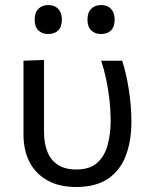

<svg xmlns="http://www.w3.org/2000/svg" viewBox="-20 -740 601 771"><path d="M285.8 10.9Q217.5 10.9 170.2 -15.7Q122.8 -42.3 98.5 -89.6Q74.3 -136.9 74.3 -199.4Q74.3 -224 74.3 -243Q74.3 -262 74.3 -279.9Q74.3 -342.1 74.3 -392.7Q74.3 -443.2 74.3 -496.2L156.8 -499.3Q156.8 -410.9 156.8 -336.3Q156.8 -261.7 156.8 -210.1Q156.8 -164.8 170.1 -131Q183.3 -97.2 212.1 -78.3Q240.8 -59.4 286.5 -59.4Q340.9 -59.4 370.7 -86.5Q400.5 -113.5 412.4 -158.2Q424.4 -202.9 424.4 -255.9Q424.4 -296.2 419.7 -338.6Q414.9 -381 406.3 -421.5Q397.7 -462 386.3 -496.2H470.6Q479.1 -469.9 485.9 -440.3Q492.6 -410.6 497.5 -379.1Q502.4 -347.6 505 -315.4Q507.7 -283.2 507.7 -251.6Q507.7 -173.2 484.9 -114.1Q462.2 -54.9 413.4 -22Q364.5 10.9 285.8 10.9ZM385.4 -603.4Q360.9 -603.4 346.1 -618Q331.2 -632.7 331.2 -661.6Q331.2 -689.8 346.3 -704.8Q361.4 -719.8 386.4 -719.8Q411.6 -719.8 426.1 -704.1Q440.5 -688.4 440.5 -661.6Q440.5 -632.7 425.9 -618Q411.2 -603.4 385.4 -603.4ZM173.3 -603.4Q148.9 -603.4 134 -618Q119.2 -632.7 119.2 -661.6Q119.2 -689.8 134.3 -704.8Q149.4 -719.8 174.3 -719.8Q199.5 -719.8 214 -704.1Q228.5 -688.4 228.5 -661.6Q228.5 -632.7 213.8 -618Q199.2 -603.4 173.3 -603.4Z"/></svg>

Font: Commissioner Thin
Style: Regular
Weight: 100
Designer: Kostas Bartsokas
Foundry: Kostas Bartsokas
Version: Version 1.001;gftools[0.9.23]